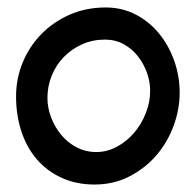

<svg xmlns="http://www.w3.org/2000/svg" viewBox="-20 -464 524 514"><path d="M23 -206Q23 -253 40.5 -296Q58 -339 90 -372Q122 -405 166 -424.5Q210 -444 263 -444Q307 -444 343.5 -425Q380 -406 406 -374Q432 -342 446.5 -301Q461 -260 461 -216Q461 -171 444.5 -126.5Q428 -82 398 -47.5Q368 -13 326 8.5Q284 30 233 30Q185 30 146 12.5Q107 -5 79.5 -36.5Q52 -68 37.5 -111.5Q23 -155 23 -206ZM261 -358Q228 -358 200 -345.5Q172 -333 151 -311.5Q130 -290 118.5 -261.5Q107 -233 107 -202Q107 -176 116.5 -150.5Q126 -125 143 -104Q160 -83 184.5 -70Q209 -57 238 -57Q267 -57 293.5 -71.5Q320 -86 339.5 -109Q359 -132 370.5 -161.5Q382 -191 382 -221Q382 -245 373.5 -269Q365 -293 349.5 -313Q334 -333 311.5 -345.5Q289 -358 261 -358Z"/></svg>

Font: Yeon Sung
Style: Regular
Weight: 400
Version: Version 1.001